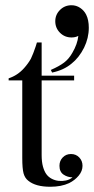

<svg xmlns="http://www.w3.org/2000/svg" viewBox="-20 -704 359 733"><path d="M263 -415V-397H139V-112Q139 -86 144 -68Q149 -50 157 -39Q165 -28 177.5 -21.5Q190 -15 204 -13.5Q218 -12 232 -15Q246 -18 257 -27Q238 -27 222.5 -37.5Q207 -48 207 -71Q207 -90 219.5 -103Q232 -116 251 -116Q270 -116 282.5 -103Q295 -90 295 -71Q295 -51 280.5 -33.5Q266 -16 244 -5Q214 9 172 9Q116 9 88 -14Q75 -24 70 -42Q65 -60 65 -101V-397H13V-405Q47 -416 72 -444Q80 -453 86.5 -462Q93 -471 98 -480Q107 -499 116 -526L121 -542H139V-415ZM174 -437Q206 -451 224.5 -465Q243 -479 256 -502Q276 -536 279 -567Q268 -561 253 -561Q227 -561 209 -579Q191 -597 191 -623Q191 -648 209 -666Q227 -684 253 -684Q271 -684 286 -674Q301 -664 309 -648Q319 -628 319 -598Q319 -559 301 -522Q282 -484 253 -461Q223 -436 179 -427Z"/></svg>

Font: Wachinanga
Style: Regular
Weight: 400
Designer: deFharo
Foundry: deFharo
Version: Wachinanga: Version 2.001 2013